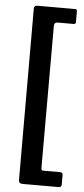

<svg xmlns="http://www.w3.org/2000/svg" viewBox="-61 -775 427 974"><g transform="rotate(5 153.0 -288.5)"><path d="M72 -727Q72 -742 90 -742H280Q291 -742 291 -733V-676Q291 -666 280 -666H198Q181 -666 181 -647V74Q181 83 183.5 86Q186 89 195 89H277Q291 89 291 101V151Q291 165 277 165H93Q73 165 73 147L72 -727Z"/></g></svg>

Font: Libre Franklin SemiBold
Style: Regular
Weight: 600
Designer: Pablo Impallari, Rodrigo Fuenzalida, Nhung Nguyen
Foundry: Impallari Type
Version: Version 3.000